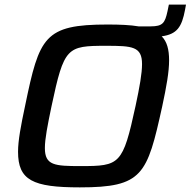

<svg xmlns="http://www.w3.org/2000/svg" viewBox="-20 -802 824 830"><path d="M784 -782H710L704 -753C693 -703 684 -688 631 -688H579C544 -694 499 -696 445 -696C171 -696 150 -642 89 -347C70 -258 58 -194 58 -146C58 -23 121 8 325 8C597 8 616 -46 681 -341C700 -429 711 -492 711 -541C711 -588 702 -622 679 -645C745 -654 766 -685 780 -760ZM566 -344C511 -90 498 -84 329 -84C216 -84 174 -87 174 -162C174 -201 185 -258 203 -344C257 -598 269 -604 439 -604C552 -604 594 -601 594 -525C594 -485 584 -428 566 -344Z"/></svg>

Font: Saira UNSAM Medium Italic
Style: Regular
Weight: 500
Italic angle: -12°
Designer: Hector Gatti with collaboration of the Omnibus-Type team
Foundry: Omnibus-Type
Version: Version 0.072;PS 000.072;hotconv 1.0.88;makeotf.lib2.5.64775